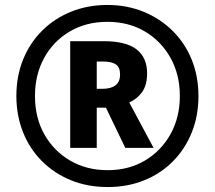

<svg xmlns="http://www.w3.org/2000/svg" viewBox="-20 -744 867 774"><path d="M414 10Q332 10 264.5 -18Q197 -46 148 -95.5Q99 -145 72.5 -212Q46 -279 46 -357Q46 -438 73.5 -505Q101 -572 150.5 -621Q200 -670 267 -697Q334 -724 413 -724Q492 -724 559 -696.5Q626 -669 676 -619.5Q726 -570 753 -503Q780 -436 780 -356Q780 -277 753 -210Q726 -143 677 -93.5Q628 -44 561 -17Q494 10 414 10ZM414 -58Q499 -58 564.5 -97Q630 -136 667.5 -203.5Q705 -271 705 -357Q705 -444 667 -511.5Q629 -579 563.5 -617.5Q498 -656 413 -656Q327 -656 261 -617Q195 -578 158 -510.5Q121 -443 121 -357Q121 -269 159 -202Q197 -135 263 -96.5Q329 -58 414 -58ZM263 -148V-578H397Q488 -578 530.5 -545Q573 -512 573 -448Q573 -401 553 -373Q533 -345 501 -331L599 -148H485L407 -310H370V-148ZM394 -386Q427 -386 445.5 -400Q464 -414 464 -444Q464 -473 447 -484.5Q430 -496 394 -496H370V-386Z"/></svg>

Font: Noto Sans Khmer UI SemiCondensed
Style: Bold
Weight: 700
Width: 4
Designer: Danh Hong and the Monotype Design Team
Foundry: Monotype Imaging Inc.
Version: Version 2.002; ttfautohint (v1.8.4.7-5d5b)